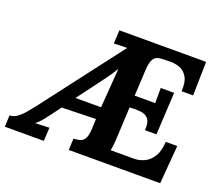

<svg xmlns="http://www.w3.org/2000/svg" viewBox="-141 -868 1188 1036"><g transform="rotate(20 453.5 -350.0)"><path d="M-24 0 -21 -66Q3 -66 24.5 -82.5Q46 -99 66 -123.5Q86 -148 104 -171L451 -625Q435 -625 410.5 -624.5Q386 -624 375 -623L379 -700H877L873 -506H807Q810 -561 792.5 -589Q775 -617 747.5 -626.5Q720 -636 692 -635L656 -634Q635 -634 620 -628.5Q605 -623 596 -604.5Q587 -586 585 -547L577 -397H695Q695 -411 695 -426.5Q695 -442 695 -457Q695 -472 695 -484H772L759 -241H693Q696 -283 683.5 -301.5Q671 -320 649 -325Q627 -330 600 -329Q593 -329 586.5 -328.5Q580 -328 573 -328L565 -164Q564 -137 561.5 -113Q559 -89 556 -76H690Q720 -76 749 -89.5Q778 -103 797.5 -134.5Q817 -166 820 -220H886L868 0H343L346 -66Q369 -67 385 -72Q401 -77 410.5 -95Q420 -113 422 -153L424 -207Q378 -206 327 -204.5Q276 -203 229 -202L191 -151Q174 -128 157.5 -107.5Q141 -87 124 -75V-74L204 -77L200 0ZM281 -276H428L445 -501H444Q432 -481 422.5 -467Q413 -453 401.5 -437Q390 -421 368 -392Z"/></g></svg>

Font: Lora Italic
Style: Italic
Weight: 400
Italic angle: -3°
Designer: Olga Karpushina, Alexei Vanyashin (Cyrillic)
Foundry: Cyreal
Version: Version 2.210; ttfautohint (v1.8.1.43-b0c9)